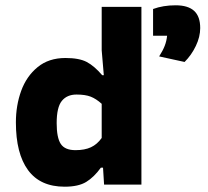

<svg xmlns="http://www.w3.org/2000/svg" viewBox="-20 -697 786 725"><path d="M581 -484Q595 -506 602 -524Q609 -542 611 -562H558V-663Q596 -677 643 -677Q690 -677 713 -656Q736 -635 736 -591Q736 -558 719.5 -523.5Q703 -489 677 -463ZM40 -235Q40 -299 60 -354Q80 -409 122 -443.5Q164 -478 227 -478Q279 -478 307.5 -463Q336 -448 366 -413H372L364 -507V-671H514V0H373L369 -64H361Q335 -28 305.5 -10Q276 8 224 8Q132 8 86 -54.5Q40 -117 40 -235ZM364 -176V-305Q343 -324 322.5 -332Q302 -340 269 -340Q233 -340 213.5 -316Q194 -292 194 -232Q194 -177 209.5 -153.5Q225 -130 265 -130Q300 -130 323.5 -141Q347 -152 364 -176Z"/></svg>

Font: Athiti
Style: Bold
Weight: 700
Designer: CadsonDemak Team
Foundry: CadsonDemak
Version: Version 1.033